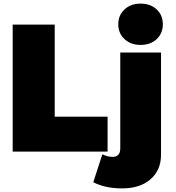

<svg xmlns="http://www.w3.org/2000/svg" viewBox="-20 -837 972 1060"><path d="M756 -817Q811 -817 845 -785Q879 -753 879 -703Q879 -653 845 -621Q811 -589 756 -589Q702 -589 667.5 -621Q633 -653 633 -703Q633 -753 667.5 -785Q702 -817 756 -817ZM50 -701H282V-193H574V0H50ZM869 17Q869 103 810 153.5Q751 204 652 203Q561 203 495 169L545 15Q575 29 600 29Q621 30 632.5 18Q644 6 644 -17V-547H869Z"/></svg>

Font: MontserratBlack
Style: Regular
Weight: 900
Designer: Julieta Ulanovsky
Foundry: Julieta Ulanovsky
Version: Version 4.000